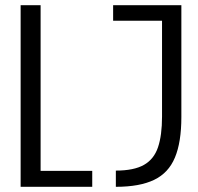

<svg xmlns="http://www.w3.org/2000/svg" viewBox="-20 -720 765 740"><path d="M59.5 0V-700H136.5V-61.5H335.5V0ZM426.5 0V-62.5Q496 -62.5 534.8 -84.5Q573.5 -106.5 589 -152.5Q604.5 -198.5 604.5 -270.5V-640H416V-700H679V-269Q679 -172 654.2 -112.8Q629.5 -53.5 574 -26.8Q518.5 0 426.5 0Z"/></svg>

Font: Trispace SemiCondensed Light
Style: Regular
Weight: 300
Width: 4
Designer: Tyler Finck
Foundry: Etcetera Type Company
Version: Version 1.210; ttfautohint (v1.8.3)